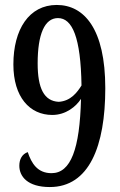

<svg xmlns="http://www.w3.org/2000/svg" viewBox="-20 -744 486 775"><path d="M181 11C340 11 405 -154 405 -388C405 -627 320 -724 209 -724C97 -724 34 -625 34 -484C34 -352 100 -280 191 -280C246 -280 287 -314 307 -345C302 -143 266 -45 188 -45C131 -45 107 -85 92 -130C69 -122 58 -101 58 -75C58 -32 91 11 181 11ZM217 -333C158 -336 132 -387 132 -488C132 -606 160 -671 214 -671C272 -671 306 -593 309 -399C292 -372 266 -336 217 -333Z"/></svg>

Font: Noto Serif Georgian ExtraCondensed Medium
Style: Regular
Weight: 500
Width: 2
Designer: Monotype Design Team, Akaki Razmadze
Foundry: Google LLC
Version: Version 2.003